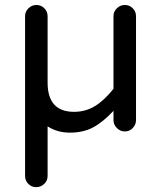

<svg xmlns="http://www.w3.org/2000/svg" viewBox="-20 -524 630 774"><path d="M81.1 185.5V-459Q81.1 -477.5 94.7 -490.7Q108.4 -503.9 127 -503.9Q145.5 -503.9 158.7 -490.7Q171.9 -477.5 171.9 -459V-191.4Q171.9 -73.2 278.3 -73.2Q324.2 -73.2 361.8 -95.7Q399.4 -118.2 437.5 -166V-459Q437.5 -477.5 451.2 -490.7Q464.8 -503.9 483.4 -503.9Q502 -503.9 515.1 -490.7Q528.3 -477.5 528.3 -459V-40Q528.3 -21.5 515.1 -7.8Q502 5.9 483.4 5.9Q464.8 5.9 451.2 -7.8Q437.5 -21.5 437.5 -40V-77.1Q394.5 -31.2 355 -10.3Q315.4 10.7 261.7 10.7Q210.9 10.7 171.9 -14.6V185.5Q171.9 204.1 158.2 217.3Q144.5 230.5 126 230.5Q107.4 230.5 94.2 217.3Q81.1 204.1 81.1 185.5Z"/></svg>

Font: jf-openhuninn-2.0
Style: Regular
Weight: 400
Designer: [Kosugi Maru]
Designed by MOTOYA      

[Varela Round]
Joe Prince (Latin component); Avraham Cornfeld (Hebrew component)
Foundry: justfont CO.,LTD.
Version: 2.0